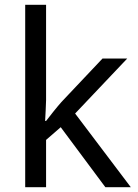

<svg xmlns="http://www.w3.org/2000/svg" viewBox="-20 -780 574 800"><path d="M172 -363V-760H85V0H172V-197L233 -250L419 0H525L293 -307L510 -536H407L236 -355C218 -335 184 -292 172 -276H168C169 -301 172 -342 172 -363Z"/></svg>

Font: Noto Sans Cypriot
Style: Regular
Weight: 400
Designer: Monotype Design Team
Foundry: Monotype Imaging Inc.
Version: Version 2.002